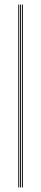

<svg xmlns="http://www.w3.org/2000/svg" viewBox="-20 -820 180 840"><path d="M76 0V-800H80V0ZM60 0V-800H64V0ZM68 0V-800H72V0Z"/></svg>

Font: Big Shoulders Inline Thin
Style: Regular
Weight: 100
Designer: Patric King
Foundry: XO Type Co
Version: Version 2.002